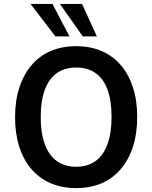

<svg xmlns="http://www.w3.org/2000/svg" viewBox="-20 -951 778 981"><path d="M369 10Q297 10 239.5 -14.5Q182 -39 141 -86.5Q100 -134 78.5 -201Q57 -268 57 -352Q57 -437 79 -504Q101 -571 141.5 -618.5Q182 -666 239.5 -690.5Q297 -715 369 -715Q442 -715 499.5 -690Q557 -665 597 -618.5Q637 -572 659 -505Q681 -438 681 -354Q681 -269 659.5 -202Q638 -135 597 -87Q556 -39 499 -14.5Q442 10 369 10ZM369 -99Q428 -99 468 -128Q508 -157 529 -214Q550 -271 550 -353Q550 -436 529.5 -492.5Q509 -549 468.5 -577.5Q428 -606 370 -606Q311 -606 270.5 -577.5Q230 -549 209 -492.5Q188 -436 188 -352Q188 -271 209 -214Q230 -157 270.5 -128Q311 -99 369 -99ZM403 -765 286 -931H399L475 -765ZM263 -765 136 -931H248L335 -765Z"/></svg>

Font: Nunito Sans 10pt SemiCondensed
Style: Bold
Weight: 700
Width: 4
Designer: Vernon Adams
Foundry: Vernon Adams
Version: Version 3.101;gftools[0.9.27]